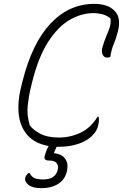

<svg xmlns="http://www.w3.org/2000/svg" viewBox="-20 -740 640 994"><path d="M286 20Q279 20 273 20Q266 34 261 47L260 53Q298 57 316 80Q334 103 328 138Q321 184 285.5 209Q250 234 194 234Q148 234 128 217.5Q108 201 110 184Q111 170 127 156H133Q142 174 157.5 181.5Q173 189 204 189Q271 189 280 133Q283 116 272.5 103.5Q262 91 233 91Q206 91 211 69Q214 57 219.5 42.5Q225 28 232 16Q160 3 122 -40.5Q84 -84 77 -149Q70 -214 89 -289L96 -317Q146 -517 242 -618.5Q338 -720 468 -720Q503 -720 529.5 -711Q556 -702 572 -685Q592 -666 595.5 -636.5Q599 -607 589 -573Q580 -537 568.5 -511Q557 -485 551 -445Q545 -442 535 -442Q518 -442 511 -458Q504 -474 511 -497Q520 -529 530.5 -553Q541 -577 548 -598.5Q555 -620 552 -644Q521 -672 462 -672Q402 -672 341.5 -637.5Q281 -603 229.5 -523.5Q178 -444 145 -309L139 -284Q129 -244 123.5 -194.5Q118 -145 134 -92Q148 -70 186 -49Q224 -28 285 -28Q345 -28 398 -53.5Q451 -79 485 -136H491Q492 -128 492 -118Q492 -108 490 -99Q487 -81 479.5 -66.5Q472 -52 456 -36Q430 -10 384.5 5Q339 20 286 20Z"/></svg>

Font: Recursive Mn Csl St Lt
Style: Italic
Weight: 300
Italic angle: -15°
Monospace: yes
Version: Version 1.079;hotconv 1.0.112;makeotfexe 2.5.65598; ttfautoh